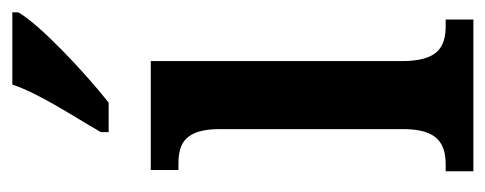

<svg xmlns="http://www.w3.org/2000/svg" viewBox="-264 -542 806 319"><g transform="rotate(-90 139.5 -383.0)"><path d="M79 -619V-606H128C180 -647 258 -721 278 -756V-766H158C143 -721 106 -666 79 -619ZM14 0H266V-46H256C220 -46 197 -59 197 -119V-536H16V-490H27C62 -490 84 -477 84 -421V-117C84 -59 60 -46 24 -46H14Z"/></g></svg>

Font: Noto Serif Lao ExtraCondensed SemiBold
Style: Regular
Weight: 600
Width: 2
Designer: Monotype Design Team
Foundry: Monotype Imaging Inc.
Version: Version 2.003